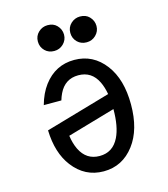

<svg xmlns="http://www.w3.org/2000/svg" viewBox="-112 -830 810 927"><g transform="rotate(-15 293.0 -366.0)"><path d="M374 -742.2Q402.8 -742.2 419.9 -724.6Q439.5 -704.6 439.5 -677.7Q439.5 -650.9 419.9 -631.8Q400.9 -613.3 374 -613.3Q346.2 -613.3 328.1 -630.9Q308.6 -649.9 308.6 -677.7Q308.6 -705.6 328.1 -723.9Q347.7 -742.2 374 -742.2ZM211.9 -742.2Q240.7 -742.2 257.8 -724.6Q277.3 -704.6 277.3 -677.7Q277.3 -650.9 257.8 -631.8Q238.8 -613.3 211.9 -613.3Q184.1 -613.3 166 -630.9Q146.5 -649.9 146.5 -677.7Q146.5 -705.6 166 -723.9Q185.5 -742.2 211.9 -742.2ZM94.7 -374Q109.9 -429.7 139.2 -468.8Q197.8 -546.9 292.5 -546.9Q386.7 -546.9 445.8 -468.8Q502.4 -394 502.4 -268.6Q502.4 -143.1 445.8 -68.4Q386.7 9.8 292.5 9.8Q198.7 9.8 139.2 -68.4Q86.4 -137.7 83 -251L408.7 -345.2Q402.3 -380.9 389.6 -407.2Q359.4 -470.2 292.5 -470.2Q225.6 -470.2 195.3 -407.2Q188 -392.1 182.6 -374ZM414.6 -268.6 175.3 -199.2Q181.2 -158.7 195.3 -129.9Q226.1 -66.9 292.5 -66.9Q358.9 -66.9 389.6 -129.9Q414.6 -181.2 414.6 -268.6Z"/></g></svg>

Font: Consola Mono
Style: Book
Weight: 400
Monospace: yes
Version: Version 2.001